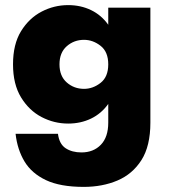

<svg xmlns="http://www.w3.org/2000/svg" viewBox="-20 -490 662 752"><path d="M41 34H207Q212 74 237 90.5Q262 107 299 107Q346 107 375 77Q404 47 404 -10V-83Q377 -45 336.5 -25.5Q296 -6 247 -6Q192 -6 143 -31.5Q94 -57 62.5 -108.5Q31 -160 31 -238Q31 -317 62.5 -368Q94 -419 143 -444.5Q192 -470 247 -470Q296 -470 336.5 -450.5Q377 -431 404 -393V-460H569V-10Q569 82 534 137Q499 192 440 217Q381 242 308 242Q216 242 160 215.5Q104 189 76 142.5Q48 96 41 34ZM213 -238Q213 -192 241.5 -167Q270 -142 309 -142Q344 -142 374 -165.5Q404 -189 404 -238Q404 -287 374 -310.5Q344 -334 309 -334Q270 -334 241.5 -309Q213 -284 213 -238Z"/></svg>

Font: Jost* Heavy
Style: Regular
Weight: 800
Version: Version 3.7